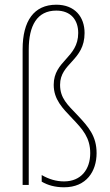

<svg xmlns="http://www.w3.org/2000/svg" viewBox="-20 -785 469 815"><path d="M339 -645C339 -713 298 -765 219 -765C124 -765 76 -696 76 -576V0H102V-574C102 -676 137 -740 219 -740C281 -740 312 -700 312 -645C312 -539 208 -528 208 -425C208 -363 245 -326 288 -281C330 -237 363 -201 363 -135C363 -66 324 -15 252 -15C219 -15 188 -24 157 -42V-14C182 1 214 10 252 10C347 10 390 -58 390 -135C390 -207 356 -246 309 -296C267 -340 235 -368 235 -425C235 -518 339 -527 339 -645Z"/></svg>

Font: Noto Sans Myanmar UI Condensed Thin
Style: Regular
Weight: 100
Width: 3
Designer: Monotype Design Team
Foundry: Monotype Imaging Inc.
Version: Version 2.103